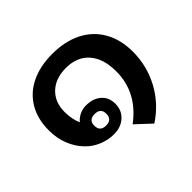

<svg xmlns="http://www.w3.org/2000/svg" viewBox="-136 -645 882 882"><g transform="rotate(-45 305.0 -204.0)"><path d="M405 75 332 7Q451 -82 451 -218Q451 -301 411 -347Q371 -393 298 -393Q231 -393 191 -355.5Q151 -318 151 -253Q151 -230 155.5 -208Q160 -186 167 -171Q180 -187 199.5 -196.5Q219 -206 241 -206Q288 -206 315.5 -181.5Q343 -157 343 -116Q343 -74 314 -47.5Q285 -21 240 -21Q201 -21 165.5 -36Q130 -51 105 -77Q75 -107 57.5 -150Q40 -193 40 -246Q40 -319 71.5 -372.5Q103 -426 161.5 -454.5Q220 -483 299 -483Q383 -483 443.5 -452Q504 -421 536.5 -363.5Q569 -306 569 -228Q569 -136 526 -56Q483 24 405 75ZM242 -75Q281 -75 281 -113Q281 -150 242 -150Q203 -150 203 -113Q203 -75 242 -75Z"/></g></svg>

Font: Noto Sans Thai Looped UI Medium
Style: Regular
Weight: 500
Designer: Cadson Demak Team
Foundry: Cadson Demak Co., Ltd.
Version: Version 1.000; ttfautohint (v1.8.4.7-5d5b)